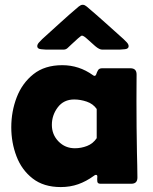

<svg xmlns="http://www.w3.org/2000/svg" viewBox="-20 -756 628 790"><path d="M230 13.7Q159.7 13.7 114.5 -21.5Q69.3 -56.6 47.9 -112.8Q26.4 -168.9 26.4 -232.4Q26.4 -297.4 48.8 -355.7Q71.3 -414.1 117.7 -450.9Q164.1 -487.8 236.3 -487.8Q305.2 -487.8 362.3 -446.8Q366.2 -443.8 368.7 -443.8Q374 -443.8 376.5 -451.7Q378.9 -459.5 383.5 -467.3Q388.2 -475.1 399.9 -475.1H516.6Q542 -475.1 542 -449.7Q542 -421.9 541.7 -394.3Q541.5 -366.7 541.5 -338.9Q541.5 -285.6 542 -232.7Q542.5 -179.7 543.5 -126.5Q543.9 -101.1 544.7 -75.9Q545.4 -50.8 545.4 -25.4Q545.4 0 520.5 0H393.1Q381.3 0 380.4 -9.3Q379.4 -18.6 380.4 -27.6Q381.3 -36.6 374.5 -36.6Q371.1 -36.6 365.7 -32.2Q335 -9.8 301.8 2Q268.6 13.7 230 13.7ZM288.1 -146Q314 -146 338.4 -155.5Q362.8 -165 377.9 -187.5V-307.6Q362.8 -329.1 336.7 -337.9Q310.5 -346.7 285.2 -346.7Q242.2 -346.7 217.8 -314.5Q193.4 -282.2 193.4 -242.2Q193.4 -202.1 220.7 -174.1Q248 -146 288.1 -146ZM400.9 -551.8Q388.7 -551.8 371.8 -566.2Q355 -580.6 339.6 -595Q324.2 -609.4 316.9 -609.4Q314 -609.4 300.8 -597.9Q287.6 -586.4 274.4 -573.7Q261.2 -561 257.8 -558.1Q251 -551.8 240.7 -551.8H170.4Q164.1 -551.8 148.7 -553.5Q133.3 -555.2 133.3 -565.9Q133.3 -573.7 141.1 -582Q148.9 -590.3 153.8 -595.2Q190.9 -628.9 228.3 -662.8Q265.6 -696.8 303.7 -729Q307.6 -731.9 311.5 -734.1Q315.4 -736.3 320.3 -736.3Q325.2 -736.3 329.3 -734.1Q333.5 -731.9 336.9 -729Q375.5 -696.3 413.1 -662.6Q450.7 -628.9 488.3 -595.2Q493.7 -590.3 501.5 -582Q509.3 -573.7 509.3 -565.9Q509.3 -555.2 493.9 -553.5Q478.5 -551.8 471.7 -551.8Z"/></svg>

Font: Belanosima SemiBold
Style: Regular
Weight: 600
Designer: The DocRepair Project, Santiago Orozco
Foundry: Google
Version: Version 2.000